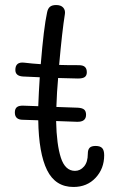

<svg xmlns="http://www.w3.org/2000/svg" viewBox="-20 -750 485 763"><path d="M394 -133Q394 -80 360 -43.5Q326 -7 272 -7Q200 -7 167 -74Q134 -141 132 -272L71 -274Q39 -274 39 -303Q39 -318 47.5 -324.5Q56 -331 75 -330L132 -328Q134 -382 138 -443L71 -446Q41 -448 41 -472Q41 -505 76 -501Q109 -497 142 -495Q154 -641 167 -700Q170 -716 178.5 -723Q187 -730 203 -730Q222 -730 231 -720Q240 -710 238 -695Q227 -627 215 -492Q242 -491 293 -491Q310 -491 317.5 -484Q325 -477 325 -463Q325 -450 317 -444Q309 -438 290 -438Q267 -438 211 -440Q206 -386 204 -325L289 -322Q307 -321 314.5 -314.5Q322 -308 322 -294Q322 -265 286 -266L203 -269Q205 -175 222 -123Q239 -71 278 -71Q299 -71 314 -88.5Q329 -106 329 -139Q329 -155 336 -162.5Q343 -170 360 -170Q378 -170 386 -161.5Q394 -153 394 -133Z"/></svg>

Font: Mali
Style: Regular
Weight: 400
Version: Version 1.000; ttfautohint (v1.6)